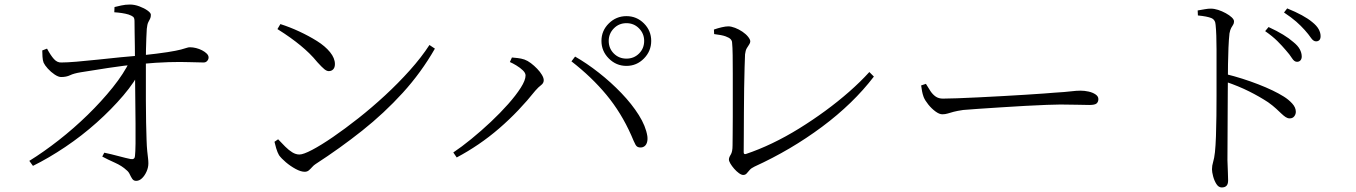

<svg xmlns="http://www.w3.org/2000/svg" viewBox="-20 -784 5970 845"><path d="M109 -76Q172 -115 238.5 -167Q305 -219 366 -278.5Q427 -338 476 -399Q525 -460 553 -518L603 -520L601 -480Q574 -424 522.5 -363.5Q471 -303 405.5 -244.5Q340 -186 267 -137Q194 -88 125 -54ZM579 12Q568 12 562 3Q556 -6 551 -17Q546 -28 537 -35Q517 -54 485.5 -68Q454 -82 430 -95L439 -112Q468 -106 501.5 -97Q535 -88 555 -84Q573 -81 574 -97Q576 -114 576.5 -152Q577 -190 576.5 -239Q576 -288 575.5 -339.5Q575 -391 574.5 -437Q574 -483 574 -512Q574 -545 573.5 -579Q573 -613 572.5 -642Q572 -671 572 -691Q572 -705 566 -710Q560 -715 546 -720Q533 -724 516.5 -726.5Q500 -729 483 -730L484 -753Q496 -756 514 -760Q532 -764 552 -764Q572 -764 593.5 -756Q615 -748 629.5 -737.5Q644 -727 644 -719Q644 -708 640.5 -701.5Q637 -695 632.5 -686Q628 -677 626 -657Q625 -641 624 -616.5Q623 -592 622.5 -567.5Q622 -543 622 -523Q622 -489 622 -441Q622 -393 622 -342Q622 -291 623 -245Q624 -199 625 -170Q626 -138 628 -119Q630 -100 631.5 -88Q633 -76 633 -65Q633 -47 625 -29Q617 -11 605 0.5Q593 12 579 12ZM249 -445Q237 -445 220.5 -456Q204 -467 190.5 -482Q177 -497 172 -508Q168 -518 167 -534.5Q166 -551 166 -562L187 -570Q203 -540 217.5 -524Q232 -508 250 -509Q274 -509 316.5 -512.5Q359 -516 410 -521.5Q461 -527 511 -532Q561 -537 600 -540Q676 -548 717 -554.5Q758 -561 776.5 -566Q795 -571 802 -573.5Q809 -576 816 -576Q829 -576 843 -572.5Q857 -569 869.5 -562.5Q882 -556 890 -548Q898 -540 898 -531Q898 -523 892 -516Q886 -509 876 -509Q852 -509 814 -510.5Q776 -512 722.5 -510.5Q669 -509 595 -502Q527 -496 456.5 -485Q386 -474 336 -466Q305 -461 288.5 -453Q272 -445 249 -445Z M1321 -28Q1304 -28 1281 -40.5Q1258 -53 1238 -70Q1218 -87 1208 -101Q1201 -113 1195.5 -131.5Q1190 -150 1188 -160L1204 -171Q1220 -154 1235.5 -138.5Q1251 -123 1266.5 -113.5Q1282 -104 1298 -104Q1315 -104 1354 -124.5Q1393 -145 1445.5 -181Q1498 -217 1557 -263.5Q1616 -310 1674.5 -364Q1733 -418 1784 -475Q1835 -532 1870 -586L1894 -570Q1834 -465 1752.5 -375.5Q1671 -286 1574 -209Q1477 -132 1369 -62Q1361 -57 1354 -49Q1347 -41 1339.5 -34.5Q1332 -28 1321 -28ZM1427 -471Q1418 -471 1407.5 -479.5Q1397 -488 1377 -510Q1359 -532 1341 -549.5Q1323 -567 1303 -583.5Q1283 -600 1258 -618Q1233 -636 1201 -656L1214 -678Q1255 -665 1297 -645.5Q1339 -626 1375 -603.5Q1411 -581 1432.5 -554.5Q1454 -528 1454 -502Q1454 -487 1446.5 -479Q1439 -471 1427 -471Z M2737 -494Q2692 -494 2659.5 -526.5Q2627 -559 2627 -604Q2627 -649 2659.5 -681Q2692 -713 2737 -713Q2782 -713 2814 -681Q2846 -649 2846 -604Q2846 -559 2814 -526.5Q2782 -494 2737 -494ZM1975 -113Q2011 -137 2054.5 -172.5Q2098 -208 2140 -247.5Q2182 -287 2216.5 -326Q2251 -365 2272 -398Q2293 -431 2293 -452Q2293 -463 2281 -474.5Q2269 -486 2252.5 -496Q2236 -506 2224 -511L2233 -531Q2243 -530 2258 -528.5Q2273 -527 2288 -522Q2302 -517 2316.5 -506Q2331 -495 2344 -481.5Q2357 -468 2365 -454.5Q2373 -441 2373 -431Q2373 -418 2361.5 -409.5Q2350 -401 2336 -385Q2301 -341 2261 -299Q2221 -257 2177 -219Q2133 -181 2086 -149Q2039 -117 1990 -91ZM2800 -135Q2784 -134 2777 -147Q2770 -160 2758 -189Q2714 -288 2649 -366.5Q2584 -445 2495 -514L2511 -535Q2562 -506 2615.5 -464Q2669 -422 2715 -374Q2761 -326 2791.5 -277.5Q2822 -229 2829 -185Q2831 -169 2827.5 -157.5Q2824 -146 2816.5 -140.5Q2809 -135 2800 -135ZM2737 -526Q2770 -526 2792.5 -548.5Q2815 -571 2815 -604Q2815 -636 2792.5 -659Q2770 -682 2737 -682Q2704 -682 2681.5 -659Q2659 -636 2659 -604Q2659 -571 2681.5 -548.5Q2704 -526 2737 -526Z M3251 -14Q3243 -14 3232 -22Q3221 -30 3211 -41.5Q3201 -53 3194.5 -64Q3188 -75 3188 -82Q3188 -91 3196 -103.5Q3204 -116 3204 -144Q3204 -158 3204.5 -191.5Q3205 -225 3205 -270Q3205 -315 3205 -363.5Q3205 -412 3205 -458.5Q3205 -505 3204.5 -541Q3204 -577 3202 -596Q3202 -604 3196 -611Q3190 -618 3173.5 -624Q3157 -630 3123 -634L3122 -654Q3139 -660 3156.5 -664Q3174 -668 3185 -668Q3198 -668 3215 -661.5Q3232 -655 3247.5 -644.5Q3263 -634 3272.5 -622Q3282 -610 3282 -602Q3282 -595 3277 -588Q3272 -581 3266.5 -571.5Q3261 -562 3259 -545Q3258 -528 3257 -488Q3256 -448 3255 -395.5Q3254 -343 3254 -288.5Q3254 -234 3253.5 -187.5Q3253 -141 3253 -114Q3253 -104 3262 -106Q3319 -125 3378.5 -153.5Q3438 -182 3497 -218.5Q3556 -255 3612 -296Q3668 -337 3717.5 -380.5Q3767 -424 3806 -467L3826 -447Q3735 -328 3598 -226Q3461 -124 3301 -51Q3286 -44 3279 -35.5Q3272 -27 3266 -20.5Q3260 -14 3251 -14Z M4127 -281Q4114 -281 4097 -293.5Q4080 -306 4065.5 -324Q4051 -342 4045 -357Q4040 -371 4038 -382.5Q4036 -394 4034 -408L4055 -415Q4065 -398 4075 -383Q4085 -368 4098 -359Q4111 -350 4130 -350Q4152 -350 4193 -351.5Q4234 -353 4285.5 -355.5Q4337 -358 4390.5 -361Q4444 -364 4492.5 -367Q4541 -370 4575 -372.5Q4609 -375 4619 -376Q4669 -379 4693 -382Q4717 -385 4736 -385Q4753 -385 4771 -381Q4789 -377 4801.5 -368.5Q4814 -360 4814 -348Q4814 -336 4806.5 -329Q4799 -322 4774 -322Q4749 -322 4720 -323Q4691 -324 4647 -324Q4629 -324 4587 -322.5Q4545 -321 4491.5 -318Q4438 -315 4384 -311.5Q4330 -308 4285.5 -305Q4241 -302 4219 -300Q4192 -296 4177 -292Q4162 -288 4151 -284.5Q4140 -281 4127 -281Z M5688 -512Q5676 -512 5666 -528Q5656 -544 5639 -563Q5623 -582 5602 -603Q5581 -624 5548 -647L5563 -665Q5600 -648 5627 -631.5Q5654 -615 5672 -599Q5692 -583 5700.5 -567Q5709 -551 5709 -535Q5709 -525 5703.5 -518.5Q5698 -512 5688 -512ZM5357 41Q5343 41 5333.5 26Q5324 11 5319 -8Q5314 -27 5314 -39Q5314 -55 5319 -71Q5324 -87 5327 -114Q5330 -142 5331.5 -184.5Q5333 -227 5333.5 -274Q5334 -321 5334 -364.5Q5334 -408 5334 -438Q5334 -468 5334 -501Q5334 -534 5334 -566.5Q5334 -599 5333 -627Q5332 -655 5330 -674Q5329 -697 5311 -704.5Q5293 -712 5252 -716L5251 -738Q5269 -741 5283 -743.5Q5297 -746 5308 -746Q5324 -746 5341 -740.5Q5358 -735 5374.5 -726Q5391 -717 5401 -707.5Q5411 -698 5411 -690Q5411 -681 5407 -675Q5403 -669 5398.5 -661Q5394 -653 5391 -637Q5388 -610 5386.5 -573.5Q5385 -537 5384.5 -501.5Q5384 -466 5384 -439Q5384 -422 5383.5 -381Q5383 -340 5383 -287Q5383 -234 5382.5 -179Q5382 -124 5382 -79Q5383 -47 5384 -25Q5385 -3 5385 10Q5385 26 5378 33.5Q5371 41 5357 41ZM5656 -263Q5647 -263 5638.5 -268.5Q5630 -274 5620 -283.5Q5610 -293 5596 -306Q5582 -319 5561 -334Q5523 -359 5477 -382Q5431 -405 5375 -424V-458Q5448 -440 5517.5 -413Q5587 -386 5630 -359Q5651 -346 5667 -328.5Q5683 -311 5683 -292Q5683 -281 5676 -272Q5669 -263 5656 -263ZM5772 -602Q5760 -602 5749.5 -617.5Q5739 -633 5722 -652Q5705 -671 5684.5 -689Q5664 -707 5631 -729L5645 -747Q5682 -732 5709.5 -717Q5737 -702 5755 -687Q5775 -671 5783.5 -655.5Q5792 -640 5792 -625Q5792 -613 5786.5 -607.5Q5781 -602 5772 -602Z"/></svg>

Font: Noto Serif SC ExtraLight Light
Style: Regular
Weight: 300
Version: Version 2.002-H1;hotconv 1.1.0;makeotfexe 2.6.0